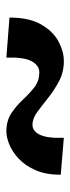

<svg xmlns="http://www.w3.org/2000/svg" viewBox="176 -678 225 618"><g transform="rotate(90 289.0 -368.5)"><path d="M165 -276 36 -286Q36 -349 58 -387.5Q80 -426 112.5 -443.5Q145 -461 176 -461Q212 -461 241 -445.5Q270 -430 294.5 -410.5Q319 -391 340 -375.5Q361 -360 381 -360Q402 -360 413.5 -384.5Q425 -409 423 -461L542 -451Q542 -404 527.5 -370.5Q513 -337 490.5 -316Q468 -295 444.5 -285.5Q421 -276 403 -276Q368 -276 344 -292Q320 -308 300.5 -329Q281 -350 260.5 -366Q240 -382 212 -382Q190 -382 176.5 -357Q163 -332 165 -276Z"/></g></svg>

Font: Marhey SemiBold
Style: Regular
Weight: 600
Designer: Nur Syamsi & Bustanul Arifin
Foundry: Namelatype
Version: Version 1.000; ttfautohint (v1.8.4.7-5d5b)